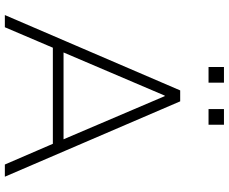

<svg xmlns="http://www.w3.org/2000/svg" viewBox="-94 -826 921 772"><g transform="rotate(90 366.0 -440.5)"><path d="M41 0 344 -705H388L691 0H642L554 -204L584 -193H148L177 -204L90 0ZM365 -643 188 -228 165 -236H567L544 -228L367 -643ZM419 -819V-881H482V-819ZM250 -819V-881H313V-819Z"/></g></svg>

Font: Nunito Sans 10pt ExtraLight
Style: Regular
Weight: 250
Designer: Vernon Adams
Foundry: Vernon Adams
Version: Version 3.101;gftools[0.9.27]